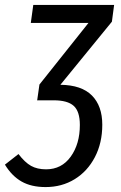

<svg xmlns="http://www.w3.org/2000/svg" viewBox="-74 -547 492 779"><path d="M380 -459 171 -203Q257 -202 299 -159.5Q341 -117 341 -41Q341 33 311 90.5Q281 148 229 180Q177 212 111 212Q53 212 13.5 189.5Q-26 167 -54 121L1 78Q27 112 52 126Q77 140 113 140Q176 140 213 88.5Q250 37 250 -40Q250 -95 225 -117.5Q200 -140 144 -140H76L77 -141L86 -204L285 -454H51L61 -527H389Z"/></svg>

Font: Fira Sans Extra Condensed
Style: Italic
Weight: 400
Width: 3
Italic angle: -8°
Designer: Carrois Corporate & Edenspiekermann AG
Foundry: Carrois Corporate GbR & Edenspiekermann AG
Version: Version 4.203